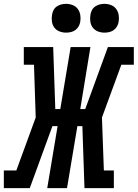

<svg xmlns="http://www.w3.org/2000/svg" viewBox="-54 -980 717 1000"><path d="M-34 0V-92H31L132 -368L123 -643H70V-735H223L234 -412H260L314 -735H417L364 -412H390L508 -735H643V-643H578L477 -368L487 -92H539V0H386L375 -323H349L295 0H192L246 -323H219L101 0ZM490 -810Q472 -810 455.5 -816.5Q439 -823 429 -836.5Q419 -850 416.5 -867.5Q414 -885 417 -903Q419 -916 425 -927.5Q431 -939 442 -946.5Q453 -954 465.5 -957Q478 -960 490 -960Q508 -960 524.5 -953.5Q541 -947 551 -933.5Q561 -920 564 -902.5Q567 -885 564 -867Q562 -854 555.5 -842.5Q549 -831 538.5 -823.5Q528 -816 515.5 -813Q503 -810 490 -810ZM290 -810Q272 -810 255.5 -816.5Q239 -823 229 -836.5Q219 -850 216.5 -867.5Q214 -885 217 -903Q219 -916 225 -927.5Q231 -939 242 -946.5Q253 -954 265.5 -957Q278 -960 290 -960Q308 -960 324.5 -953.5Q341 -947 351 -933.5Q361 -920 364 -902.5Q367 -885 364 -867Q362 -854 355.5 -842.5Q349 -831 338.5 -823.5Q328 -816 315.5 -813Q303 -810 290 -810Z"/></svg>

Font: Iosevka Curly Slab SmBdEx
Style: Italic
Weight: 600
Width: 7
Italic angle: -9°
Monospace: yes
Designer: Belleve Invis
Foundry: Belleve Invis
Version: Version 11.1.0; ttfautohint (v1.8.3)